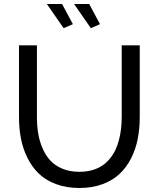

<svg xmlns="http://www.w3.org/2000/svg" viewBox="-20 -937 795 962"><path d="M214.8 -917H291L345.2 -815.9L298.8 -795.9ZM351.1 -917H426.8L481 -815.9L435.1 -795.9ZM377.9 4.9Q312 4.9 259.8 -14.9Q207.5 -34.7 173.6 -67.9Q139.6 -101.1 116.9 -147.2Q94.2 -193.4 84.7 -243.9Q75.2 -294.4 75.2 -351.1V-710H165V-351.1Q165 -307.1 171.4 -268.6Q177.7 -230 193.1 -194.1Q208.5 -158.2 232.2 -132.6Q255.9 -106.9 293 -91.6Q330.1 -76.2 377 -76.2Q411.6 -76.2 440.7 -84.2Q469.7 -92.3 491.5 -106.7Q513.2 -121.1 530 -141.6Q546.9 -162.1 558.1 -185.5Q569.3 -209 576.4 -237.1Q583.5 -265.1 586.7 -293Q589.8 -320.8 589.8 -351.1V-710H680.2V-351.1Q680.2 -292 669.9 -240.2Q659.7 -188.5 636.5 -143.1Q613.3 -97.7 578.6 -65.2Q543.9 -32.7 492.7 -13.9Q441.4 4.9 377.9 4.9Z"/></svg>

Font: Rawline Medium
Style: Regular
Weight: 500
Designer: Matt McInerney, Pablo Impallari, Rodrigo Fuenzalida
Foundry: Matt McInerney, Pablo Impallari, Rodrigo Fuenzalida
Version: Version 4.020;PS 004.020;hotconv 1.0.88;makeotf.lib2.5.64775